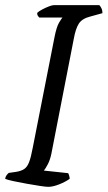

<svg xmlns="http://www.w3.org/2000/svg" viewBox="-28 -724 417 744"><path d="M159 0Q150 0 127 -3.5Q104 -7 76 -12Q48 -17 24.5 -22Q1 -27 -8 -31Q-7 -39 -2.5 -45Q2 -51 6 -54L34 -58Q53 -61 65 -68.5Q77 -76 84.5 -95Q92 -114 99 -152L183 -579Q191 -620 201 -636.5Q211 -653 214 -656H124Q121 -659 118.5 -663Q116 -667 116 -674Q122 -680 135 -687Q148 -694 161 -699Q174 -704 180 -704H357Q361 -700 365 -692Q369 -684 369 -673L322 -660Q290 -652 277.5 -632.5Q265 -613 258 -574L171 -128Q166 -104 157 -87Q148 -70 142 -63L236 -53Q238 -50 240 -43.5Q242 -37 242 -31Q225 -19 201 -9.5Q177 0 159 0Z"/></svg>

Font: Texturina Light
Style: Italic
Weight: 300
Italic angle: -11°
Designer: Guillermo Torres Carreño
Foundry: Omnibus-Type
Version: Version 1.002; ttfautohint (v1.8.3)